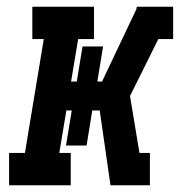

<svg xmlns="http://www.w3.org/2000/svg" viewBox="-20 -550 540 570"><path d="M7 0V-96H54L110 -434H76V-530H259V-434H212L191 -308H208L225 -412H286L269 -308H283L385 -523L386 -530H494V-434H450L366 -265L394 -96H425V0H308L276 -222H254L237 -118H176L193 -222H177L156 -96H190V0Z"/></svg>

Font: Iosevka Curly Slab Oblique
Style: Bold
Weight: 700
Italic angle: -9°
Monospace: yes
Designer: Belleve Invis
Foundry: Belleve Invis
Version: Version 11.1.0; ttfautohint (v1.8.3)